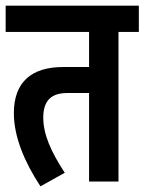

<svg xmlns="http://www.w3.org/2000/svg" viewBox="-20 -642 511 679"><path d="M399 -529H471V-622H0V-529H295V-405H203C92 -405 29 -352 29 -242C29 -159 66 -70 123 17L209 -31C160 -106 133 -167 133 -226C133 -288 163 -313 218 -313H295V0H399Z"/></svg>

Font: Noto Sans Devanagari ExtraCondensed SemiBold
Style: Regular
Weight: 600
Width: 2
Designer: Jelle Bosma - Monotype Design Team
Foundry: Monotype Imaging Inc.
Version: Version 2.004